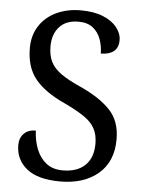

<svg xmlns="http://www.w3.org/2000/svg" viewBox="-53 -766 609 818"><g transform="rotate(5 252.0 -357.0)"><path d="M235 10Q139 10 91.5 -28.5Q44 -67 44 -129Q44 -160 62.5 -178.5Q81 -197 113 -197Q115 -153 129.5 -117Q144 -81 171.5 -59.5Q199 -38 242 -38Q303 -38 337 -70.5Q371 -103 371 -163Q371 -201 356.5 -228Q342 -255 309.5 -277Q277 -299 224 -324Q140 -362 98.5 -412.5Q57 -463 57 -545Q57 -600 83.5 -640.5Q110 -681 156 -702.5Q202 -724 260 -724Q316 -724 355 -708Q394 -692 414.5 -666Q435 -640 435 -612Q435 -579 415 -563.5Q395 -548 360 -548Q360 -580 349.5 -609Q339 -638 316 -656.5Q293 -675 254 -675Q201 -675 172.5 -643.5Q144 -612 144 -560Q144 -521 157.5 -494Q171 -467 202 -445Q233 -423 287 -399Q369 -362 414 -315Q459 -268 459 -190Q459 -94 397.5 -42Q336 10 235 10Z"/></g></svg>

Font: Noto Serif Tamil SemiCondensed
Style: Regular
Weight: 400
Width: 4
Designer: Indian Type Foundry, Tom Grace, and the Monotype Design Team
Foundry: Monotype Imaging Inc.
Version: Version 2.004; ttfautohint (v1.8.4.7-5d5b)